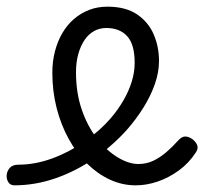

<svg xmlns="http://www.w3.org/2000/svg" viewBox="-103 -539 613 576"><path d="M304 17Q264 17 227 0Q190 -17 158.5 -48Q127 -79 103.5 -121.5Q80 -164 67 -214.5Q54 -265 54 -321Q54 -355 62 -385.5Q70 -416 84.5 -440.5Q99 -465 119.5 -482.5Q140 -500 165 -509.5Q190 -519 219 -519Q274 -519 308 -496Q342 -473 358 -436Q374 -399 374 -356Q374 -322 361.5 -286.5Q349 -251 327.5 -216.5Q306 -182 278 -150Q235 -102 180.5 -64Q126 -26 64.5 -4.5Q3 17 -60 17Q-72 17 -78 7.5Q-84 -2 -83 -14Q-82 -26 -73.5 -35.5Q-65 -45 -47 -45Q2 -45 53 -63.5Q104 -82 150 -114Q196 -146 229 -184Q252 -211 268 -239Q284 -267 292.5 -295Q301 -323 301 -350Q301 -406 278.5 -430.5Q256 -455 216 -455Q196 -455 179.5 -446Q163 -437 151 -419.5Q139 -402 132 -377.5Q125 -353 125 -322Q125 -260 142.5 -209.5Q160 -159 188.5 -123Q217 -87 250 -67Q283 -47 312 -47Q337 -47 357.5 -57Q378 -67 396.5 -83Q415 -99 432 -118Q443 -130 453.5 -129.5Q464 -129 475 -121Q486 -112 489 -102Q492 -92 484 -81Q464 -50 434 -28Q404 -6 370.5 5.5Q337 17 304 17Z"/></svg>

Font: Playwrite BR Light
Style: Regular
Weight: 300
Version: Version 1.003